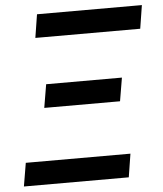

<svg xmlns="http://www.w3.org/2000/svg" viewBox="-53 -781 705 828"><g transform="rotate(-5 300.0 -367.5)"><path d="M122 -634 138 -735H592L576 -634ZM134 -330 151 -431H479L462 -330ZM17 0 34 -101H487L471 0Z"/></g></svg>

Font: Iosevka SS04 Extended Oblique
Style: Bold
Weight: 700
Width: 7
Italic angle: -9°
Monospace: yes
Designer: Belleve Invis
Foundry: Belleve Invis
Version: Version 19.0.0; ttfautohint (v1.8.4)